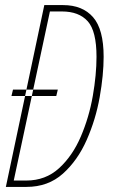

<svg xmlns="http://www.w3.org/2000/svg" viewBox="-20 -734 449 754"><path d="M207 -382 201 -357H25L31 -382ZM3 0H84Q169 0 227 -52Q285 -104 320.5 -184.5Q356 -265 371.5 -352.5Q387 -440 387 -511Q387 -619 345.5 -666.5Q304 -714 228 -714H154ZM34 -25 176 -689H223Q290 -689 324.5 -650.5Q359 -612 359 -511Q359 -441 344.5 -357.5Q330 -274 297.5 -198Q265 -122 212 -73.5Q159 -25 83 -25Z"/></svg>

Font: Noto Sans Display Condensed Thin
Style: Italic
Weight: 250
Width: 3
Italic angle: -12°
Designer: Monotype Design Team
Foundry: Monotype Imaging Inc.
Version: Version 1.900